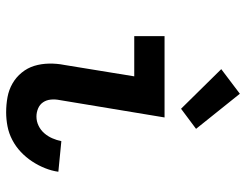

<svg xmlns="http://www.w3.org/2000/svg" viewBox="-110 -702 819 640"><g transform="rotate(90 300.0 -381.5)"><path d="M354 8Q328 8 303.5 3.5Q279 -1 258 -13Q237 -25 221.5 -44Q206 -63 199 -86Q192 -109 191.5 -135Q191 -161 196 -186L234 -419H100V-520H371L313 -170Q310 -155 311.5 -140.5Q313 -126 320.5 -115Q328 -104 341 -98.5Q354 -93 368 -93Q384 -93 398.5 -100Q413 -107 423.5 -119Q434 -131 440.5 -146Q447 -161 450 -176L552 -166Q549 -144 540 -121.5Q531 -99 517.5 -78.5Q504 -58 486 -41Q468 -24 446 -12.5Q424 -1 400.5 3.5Q377 8 354 8ZM342 -575 210 -709 292 -771 409 -625Z"/></g></svg>

Font: Iosevka Extended
Style: Bold Italic
Weight: 700
Width: 7
Italic angle: -9°
Monospace: yes
Designer: Belleve Invis
Foundry: Belleve Invis
Version: Version 32.5.0; ttfautohint (v1.8.4)